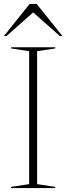

<svg xmlns="http://www.w3.org/2000/svg" viewBox="-26 -955 337 975"><path d="M254 -6V0H30V-6L122 -20V-695L30.5 -709V-715H254.5V-709L162.5 -695V-20ZM278 -772 142.5 -892 7 -772H-6L124.5 -935H160L291 -772Z"/></svg>

Font: Newsreader Display ExtraLight
Style: Regular
Weight: 275
Designer: Hugues Gentile
Foundry: Production Type
Version: Version 1.002